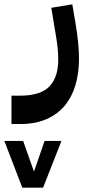

<svg xmlns="http://www.w3.org/2000/svg" viewBox="-113 -333 422 887"><path d="M-93 318H-6L43 457H45L93 318H171L86 534H-10ZM-60 109H-21Q75 109 116 65.5Q157 22 156 -61Q156 -86 153 -113.5Q150 -141 145 -170L124 -297L221 -313L236 -225Q244 -177 248 -136Q252 -95 252 -64Q252 3 236 58.5Q220 114 186.5 154.5Q153 195 101.5 217.5Q50 240 -20 240H-60Z"/></svg>

Font: IBM Plex Sans Arabic SmBld
Style: Regular
Weight: 600
Designer: Mike Abbink, Paul van der Laan, Pieter van Rosmalen, Wael Morcos, Khajak Apelian
Foundry: Bold Monday
Version: Version 1.005